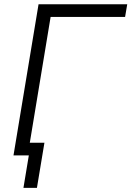

<svg xmlns="http://www.w3.org/2000/svg" viewBox="-20 -748 632 924"><path d="M592.3 -727.5 582 -666.5H223.6L113.3 0H44.9L165.5 -727.5ZM92.8 156.2 118.7 0H76.7L86.9 -61H193.8L157.7 156.2Z"/></svg>

Font: Inter 20pt Light
Style: Italic
Weight: 300
Italic angle: -9.3988°
Version: Version 4.001;git-66647c0bb